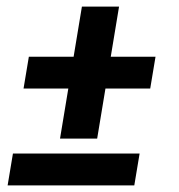

<svg xmlns="http://www.w3.org/2000/svg" viewBox="-20 -559 540 579"><path d="M273 -141H161L186 -292H51L67 -388H202L227 -539H339L314 -388H449L433 -292H298ZM3 0 19 -96H401L385 0Z"/></svg>

Font: Iosevka Curly
Style: Bold Italic
Weight: 700
Italic angle: -9°
Monospace: yes
Designer: Belleve Invis
Foundry: Belleve Invis
Version: Version 22.1.2; ttfautohint (v1.8.4)